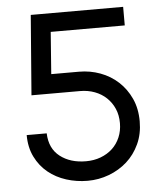

<svg xmlns="http://www.w3.org/2000/svg" viewBox="-51 -740 665 793"><g transform="rotate(-5 281.5 -343.5)"><path d="M169 -444 182 -618H489V-695H106L80 -364H281Q314 -364 342 -353.5Q370 -343 390.5 -323.5Q411 -304 422.5 -277.5Q434 -251 434 -218Q434 -186 422.5 -159Q411 -132 390.5 -113Q370 -94 342 -83.5Q314 -73 281 -73Q216 -73 173.5 -106Q131 -139 129 -202H46Q46 -151 65.5 -111.5Q85 -72 117.5 -45.5Q150 -19 192.5 -5.5Q235 8 281 8Q327 8 369.5 -8Q412 -24 444.5 -53Q477 -82 496.5 -124Q516 -166 516 -218Q516 -271 497 -312.5Q478 -354 446 -383.5Q414 -413 372 -428.5Q330 -444 284 -444Z"/></g></svg>

Font: IngvarSans
Style: Regular
Weight: 500
Version: Version 3.000